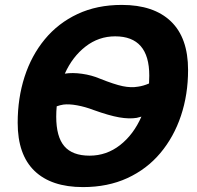

<svg xmlns="http://www.w3.org/2000/svg" viewBox="-20 -746 801 782"><path d="M318 16Q189 16 120.5 -50Q52 -116 52 -246Q52 -346 80 -433Q108 -520 162.5 -586Q217 -652 296 -689Q375 -726 476 -726Q606 -726 676 -659Q746 -592 746 -461Q746 -361 717 -274.5Q688 -188 633 -122.5Q578 -57 498.5 -20.5Q419 16 318 16ZM386 -426Q446 -402 480 -395Q514 -388 542 -393Q564 -396 587 -406Q588 -422 588 -438Q588 -598 449 -598Q382 -598 328.5 -556.5Q275 -515 244 -446Q275 -451 314 -445.5Q353 -440 386 -426ZM345 -112Q414 -112 469 -155Q524 -198 556 -271Q545 -268 537 -266Q506 -261 465.5 -268Q425 -275 361 -298Q327 -311 294 -317Q261 -323 238 -320Q225 -318 211 -313Q209 -292 209 -271Q209 -189 242 -150.5Q275 -112 345 -112Z"/></svg>

Font: Geist
Style: Bold Italic
Weight: 700
Italic angle: -12°
Designer: Basement.studio, Andrés Briganti, Mateo Zaragoza
Foundry: Basement.studio, Vercel, Andrés Briganti, Guido Ferreyra, Mateo Zaragoza
Version: Version 1.500; ttfautohint (v1.8.4.7-5d5b)